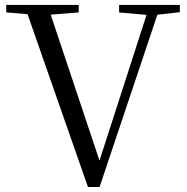

<svg xmlns="http://www.w3.org/2000/svg" viewBox="-20 -748 754 775"><path d="M335 6.7 78.1 -728H171.6L391.2 -70.9H372.8L377 -85.6L584.4 -728H628.4L382 6.7ZM5.2 -698V-728H297.6V-697.8L157.9 -686.9H136.9ZM460.8 -697.8V-728H706V-698.8L598.5 -686.9H581.9Z"/></svg>

Font: Noto Serif KR ExtraLight
Style: Regular
Weight: 200
Designer: Ryoko NISHIZUKA 西塚涼子 (kana & ideographs); Frank Grießhammer (Latin, Greek & Cyrillic); Wenlong ZHANG 张文龙 (bopomofo); San
Foundry: Adobe
Version: Version 2.002-H1;hotconv 1.1.0;makeotfexe 2.6.0